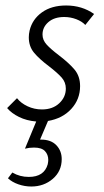

<svg xmlns="http://www.w3.org/2000/svg" viewBox="-20 -438 380 700"><path d="M323 -387 291 -347Q279 -360 258 -368Q237 -376 214 -376Q178 -376 156.5 -357.5Q135 -339 135 -312Q135 -292 150 -275.5Q165 -259 194 -237Q232 -208 252 -184Q272 -160 272 -124Q272 -76 240 -41Q208 -6 155 3L126 71H130Q166 71 185.5 91.5Q205 112 205 142Q205 186 172.5 214Q140 242 94 242Q70 242 47 234Q24 226 9 212L25 191Q52 207 85 207Q141 207 154 161Q156 151 156 145Q156 126 144 113Q132 100 104 100Q87 100 71 104L112 5Q77 2 49.5 -11.5Q22 -25 6 -44L42 -80Q56 -62 80.5 -50.5Q105 -39 133 -39Q172 -39 196 -61.5Q220 -84 220 -115Q220 -138 205 -155Q190 -172 159 -196Q123 -223 104 -246Q85 -269 85 -302Q85 -314 88 -327Q98 -368 133 -393Q168 -418 221 -418Q279 -418 323 -387Z"/></svg>

Font: Ysabeau Semilight
Style: Italic
Weight: 300
Italic angle: -12°
Designer: Christian Thalmann (Catharsis Fonts)
Version: Version 0.003